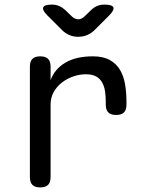

<svg xmlns="http://www.w3.org/2000/svg" viewBox="-20 -805 640 835"><path d="M155 10Q132 10 121 -1Q110 -12 110 -35V-515Q110 -538 121 -549Q132 -560 155 -560Q178 -560 189 -549Q200 -538 200 -515V-456Q217 -504 263.5 -532Q310 -560 384 -560Q429 -560 457.5 -544Q486 -528 502 -501Q518 -474 524 -438Q530 -402 530 -362V-350Q530 -327 519 -316Q508 -305 485 -305Q462 -305 451 -316Q440 -327 440 -350V-362Q440 -385 437 -406.5Q434 -428 425 -445Q416 -462 399 -472Q382 -482 353 -482Q327 -482 300 -473Q273 -464 250.5 -447Q228 -430 214 -405.5Q200 -381 200 -350V-35Q200 -12 189 -1Q178 10 155 10ZM206 -785Q223 -785 237 -779Q251 -773 263 -762L291 -735Q305 -721 320 -721Q335 -721 349 -735L376 -761Q388 -773 402.5 -779Q417 -785 434 -785Q468 -785 473 -773Q478 -761 454 -737L392 -675Q377 -660 359 -652.5Q341 -645 320 -645Q299 -645 281.5 -652.5Q264 -660 249 -675L186 -738Q163 -761 168 -773Q173 -785 206 -785Z"/></svg>

Font: Maple Mono Normal
Style: Regular
Weight: 400
Monospace: yes
Designer: subframe7536
Version: Version 7.000